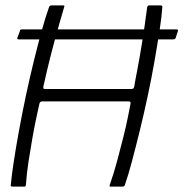

<svg xmlns="http://www.w3.org/2000/svg" viewBox="-20 -692 702 712"><path d="M50 -546Q45 -546 44.5 -547.5Q44 -549 44 -551L54 -577Q54 -580 55.5 -581.5Q57 -583 62 -583H634Q638 -583 639.5 -581.5Q641 -580 640 -578L631 -550Q630 -549 628.5 -547.5Q627 -546 622 -546ZM26 0Q24 0 21.5 -1Q19 -2 20 -6Q23 -40 31 -92.5Q39 -145 50.5 -208Q62 -271 76 -337Q90 -403 105.5 -466Q121 -529 135.5 -581Q150 -633 162 -666Q163 -669 165.5 -670.5Q168 -672 170 -672Q181 -672 192.5 -672Q204 -672 214 -672Q221 -672 218 -666Q199 -602 182.5 -541Q166 -480 155.5 -435Q145 -390 141 -372Q140 -366 141 -364Q142 -362 146 -362Q227 -362 307 -362Q387 -362 467 -362Q470 -362 473.5 -363.5Q477 -365 478 -372Q480 -386 488.5 -429.5Q497 -473 507 -535Q517 -597 526 -667Q528 -669 529 -670.5Q530 -672 532 -672Q543 -672 554 -672Q565 -672 576 -672Q578 -672 580.5 -670.5Q583 -669 582 -666Q580 -633 572 -581Q564 -529 553 -465.5Q542 -402 528 -337Q514 -271 498.5 -208Q483 -145 469 -92.5Q455 -40 443 -6Q442 -2 439.5 -1Q437 0 434 0Q423 0 412 0Q401 0 389 0Q385 0 387 -6Q402 -49 414.5 -95.5Q427 -142 437.5 -184Q448 -226 454.5 -259Q461 -292 464 -307Q465 -312 463 -314Q461 -316 458 -316Q378 -316 297.5 -316Q217 -316 137 -316Q133 -316 130 -314Q127 -312 126 -307Q122 -289 115 -256.5Q108 -224 100.5 -182Q93 -140 86 -94.5Q79 -49 76 -6Q75 0 71 0Q60 0 49 0Q38 0 26 0Z"/></svg>

Font: Glory Thin Light
Style: Italic
Weight: 300
Italic angle: -12°
Version: Version 1.011